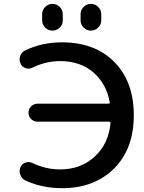

<svg xmlns="http://www.w3.org/2000/svg" viewBox="-20 -982 744 990"><path d="M173.8 -354.5Q154.3 -354.5 140.6 -368.2Q127 -381.8 127 -400.9Q127 -419.9 140.6 -433.6Q154.3 -447.3 173.8 -447.3H539.1Q546.9 -447.3 545.9 -454.1Q529.3 -548.8 462.9 -607.4Q394.5 -667 290 -667Q216.8 -667 146.5 -632.8Q136.7 -627.9 126 -627.9Q119.1 -627.9 111.3 -630.9Q92.8 -636.7 85.9 -654.3Q81.1 -664.1 81.1 -674.8Q81.1 -683.6 84 -692.4Q90.8 -712.9 109.4 -721.7Q195.3 -763.7 299.8 -763.7Q469.7 -763.7 569.8 -662.1Q669.9 -560.5 669.9 -387.7Q669.9 -214.8 568.4 -113.3Q466.8 -11.7 299.8 -11.7Q196.3 -11.7 110.4 -51.8Q91.8 -60.5 85 -81.1Q81.1 -89.8 81.1 -98.6Q81.1 -109.4 85.9 -120.1Q92.8 -137.7 111.3 -143.6Q119.1 -146.5 127 -146.5Q136.7 -146.5 146.5 -141.6Q216.8 -108.4 290 -108.4Q397.5 -108.4 469.7 -175.8Q540 -241.2 549.8 -346.7Q550.8 -354.5 543 -354.5ZM197.3 -877V-908.2Q197.3 -930.7 212.9 -946.3Q228.5 -961.9 250.5 -961.9Q272.5 -961.9 288.1 -946.3Q303.7 -930.7 303.7 -908.2V-877Q303.7 -855.5 288.1 -839.8Q272.5 -824.2 250.5 -824.2Q228.5 -824.2 212.9 -839.8Q197.3 -855.5 197.3 -877ZM395.5 -877V-908.2Q395.5 -930.7 411.1 -946.3Q426.8 -961.9 448.7 -961.9Q470.7 -961.9 486.3 -946.3Q502 -930.7 502 -908.2V-877Q502 -855.5 486.3 -839.8Q470.7 -824.2 448.7 -824.2Q426.8 -824.2 411.1 -839.8Q395.5 -855.5 395.5 -877Z"/></svg>

Font: Gen Jyuu Gothic Medium
Style: Regular
Weight: 500
Designer: [Source Han Sans]
Ryoko NISHIZUKA  (kana & ideographs); Paul D. Hunt (Latin, Greek & Cyrillic); Wenlong ZHANG  (bopomofo
Version: Version 1.002.20150607